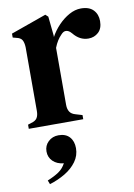

<svg xmlns="http://www.w3.org/2000/svg" viewBox="-86 -550 606 868"><g transform="rotate(-10 217.5 -116.0)"><path d="M21 0V-19L36 -24Q56 -29 63.5 -41Q71 -53 71 -73V-366Q70 -388 63 -399.5Q56 -411 36 -415L21 -419V-437L184 -495L196 -484L205 -396V-389Q220 -417 243 -441Q266 -465 293 -480Q320 -495 347 -495Q385 -495 404 -475Q423 -455 423 -424Q423 -390 404 -372.5Q385 -355 358 -355Q318 -355 289 -391L287 -393Q277 -405 264.5 -406.5Q252 -408 240 -394Q230 -384 221.5 -370.5Q213 -357 206 -339V-77Q206 -58 214 -45.5Q222 -33 241 -28L271 -19V0ZM72 263 65 245Q97 232 117.5 218Q138 204 150 181Q119 178 100.5 160Q82 142 82 115Q82 88 101 70Q120 52 148 52Q181 52 198.5 71.5Q216 91 216 123Q216 157 196 184.5Q176 212 143.5 231.5Q111 251 72 263Z"/></g></svg>

Font: DM Serif Text
Style: Regular
Weight: 400
Designer: Colophon Foundry, Frank Grießhammer
Foundry: Colophon Foundry
Version: Version 5.200; ttfautohint (v1.8.3)